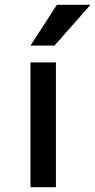

<svg xmlns="http://www.w3.org/2000/svg" viewBox="-20 -780 397 800"><path d="M217 -760H357L207 -590H107ZM107 0V-520H213V0Z"/></svg>

Font: Mplus 1p Medium
Style: Regular
Weight: 500
Version: Version 1.061